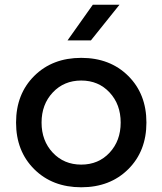

<svg xmlns="http://www.w3.org/2000/svg" viewBox="-20 -773 688 813"><path d="M600 -254Q600 -133 523 -56.5Q446 20 324 20Q202 20 125 -56.5Q48 -133 48 -254Q48 -375 125 -451.5Q202 -528 324 -528Q446 -528 523 -451.5Q600 -375 600 -254ZM491 -254Q491 -331 444 -381.5Q397 -432 324 -432Q251 -432 203.5 -381.5Q156 -331 156 -254Q156 -177 203.5 -126.5Q251 -76 324 -76Q397 -76 444 -126.5Q491 -177 491 -254ZM373 -753H486L365 -602H266Z"/></svg>

Font: Metropolitano Medium
Style: Regular
Weight: 500
Designer: Fonts by Alex Slobzheninov & Chris M. Simpson / Changes by Cristiano Sobral
Foundry: Fonts by Alex Slobzheninov & Chris M. Simpson / Changes by Cristiano Sobral
Version: Version 1.00;August 30, 2020;FontCreator 13.0.0.2681 64-bit